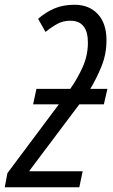

<svg xmlns="http://www.w3.org/2000/svg" viewBox="-62 -786 473 806"><path d="M-42 0H271L285 -67H62V-70L271 -348H374L389 -413H317Q342 -454 363.5 -506Q385 -558 385 -617Q385 -688 348.5 -727Q312 -766 251 -766Q203 -766 166.5 -750.5Q130 -735 98 -707L129 -652Q158 -675 181 -687Q204 -699 233 -699Q307 -699 307 -607Q307 -554 285.5 -505.5Q264 -457 233 -413H91L77 -348H185L-31 -59Z"/></svg>

Font: Noto Sans UI Condensed
Style: Italic
Weight: 400
Width: 3
Italic angle: -12°
Designer: Monotype Design Team
Foundry: Monotype Imaging Inc.
Version: Version 1.901